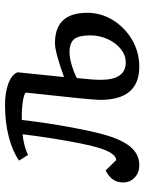

<svg xmlns="http://www.w3.org/2000/svg" viewBox="75 -636 575 765"><g transform="rotate(-90 362.5 -253.5)"><path d="M105 -465Q144 -492 201.5 -506.5Q259 -521 327 -521Q377 -521 412.5 -507.5Q448 -494 457 -471L438 -286Q485 -303 519.5 -312.5Q554 -322 573 -322Q694 -322 694 -194Q694 -138 664.5 -90.5Q635 -43 586 -14.5Q537 14 479 14Q347 14 347 -142Q347 -161 354.5 -234.5Q362 -308 376 -438Q370 -446 337.5 -450.5Q305 -455 267 -454Q261 -399 251.5 -339Q242 -279 231.5 -225.5Q221 -172 211 -135Q191 -59 161 -22.5Q131 14 87 14Q57 14 37.5 -4.5Q18 -23 18 -51Q18 -97 66 -120L107 -78Q135 -78 157 -151Q165 -177 174.5 -225Q184 -273 193.5 -332.5Q203 -392 210 -451Q188 -449 165 -443Q142 -437 128 -429ZM434 -235Q430 -197 428.5 -176.5Q427 -156 427 -139Q427 -40 496 -40Q525 -40 549.5 -59.5Q574 -79 589 -111.5Q604 -144 604 -181Q604 -227 589 -245.5Q574 -264 536 -264Q517 -264 490 -256.5Q463 -249 434 -235Z"/></g></svg>

Font: Literata 12pt
Style: Italic
Weight: 400
Italic angle: -2°
Designer: Latin by Veronika Burian and Jose Scaglione. Greek by Irene Vlachou. Cyrillic by Vera Evstafieva
Foundry: TypeTogether
Version: Version 3.002